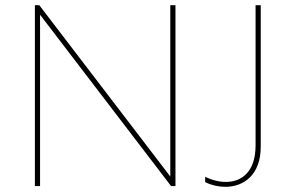

<svg xmlns="http://www.w3.org/2000/svg" viewBox="-20 -720 1134 743"><path d="M115 0H135V-663L642 0H659V-700H639V-37L132 -700H115ZM852 3C924 3 989 -44 989 -152V-700H969V-157C969 -56 916 -16 854 -16C828 -16 800 -23 774 -36V-15C799 -3 826 3 852 3Z"/></svg>

Font: Chess Sans Thin
Style: Regular
Weight: 100
Designer: Wolf Bōese
Foundry: Wolf Bōese
Version: Version 7.223;Glyphs 3.3 (3306)